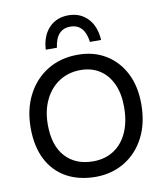

<svg xmlns="http://www.w3.org/2000/svg" viewBox="-101 -1042 976 1134"><g transform="rotate(-10 386.5 -475.0)"><path d="M384 9Q281 9 206.5 -32.5Q132 -74 92 -152.5Q52 -231 52 -342Q52 -453 96 -538.5Q140 -624 218.5 -672Q297 -720 401 -720Q496 -720 568 -676Q640 -632 680 -553.5Q720 -475 720 -369Q720 -254 676.5 -169.5Q633 -85 557 -38.5Q481 8 384 9ZM383 -84Q452 -84 505 -117.5Q558 -151 587.5 -215.5Q617 -280 617 -370Q617 -449 590.5 -507Q564 -565 515.5 -596.5Q467 -628 401 -628Q329 -628 273.5 -592.5Q218 -557 186.5 -492.5Q155 -428 155 -343Q155 -218 216 -151Q277 -84 383 -84ZM485 -782Q471 -891 386 -891Q301 -891 287 -782H220Q225 -865 270 -912Q315 -959 386 -959Q457 -959 502 -912Q547 -865 552 -782Z"/></g></svg>

Font: Livvic Medium
Style: Regular
Weight: 500
Designer: Jacques Le Bailly, Baron von Fonthausen
Version: Version 1.001; ttfautohint (v1.8.2)